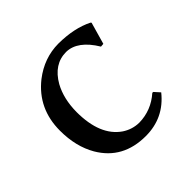

<svg xmlns="http://www.w3.org/2000/svg" viewBox="-124 -553 677 677"><g transform="rotate(-45 214.5 -214.5)"><path d="M250 -398.9Q188.5 -398.9 152.3 -335.4Q126.5 -288.1 126 -223.1Q126 -105.5 192.9 -59.6Q221.7 -40.5 255.9 -40Q316.4 -41 362.8 -82H367.2L386.2 -61Q329.6 9.8 238.8 9.8Q125 9.8 71.3 -81.5Q38.1 -138.7 38.1 -217.8Q38.1 -327.1 120.6 -392.6Q179.7 -438.5 251 -439Q329.6 -438.5 383.8 -411.1L386.2 -408.2L362.8 -326.2L350.1 -325.2Q306.2 -397.9 250 -398.9Z"/></g></svg>

Font: Linux Biolinum O
Style: Regular
Weight: 400
Designer: Philipp H. Poll
Foundry: Philipp H. Poll
Version: Version 1.0.4